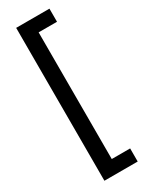

<svg xmlns="http://www.w3.org/2000/svg" viewBox="-258 -844 857 1104"><g transform="rotate(-30 170.5 -291.5)"><path d="M297 216H76V-799H297V-712H175V129H297Z"/></g></svg>

Font: Noto Sans Sinhala ExtraCondensed SemiBold
Style: Regular
Weight: 600
Width: 2
Designer: Jelle Bosma - Monotype Design Team
Foundry: Monotype Imaging Inc.
Version: Version 2.006; ttfautohint (v1.8.4.7-5d5b)